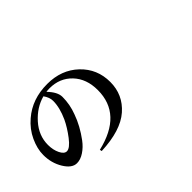

<svg xmlns="http://www.w3.org/2000/svg" viewBox="-67 -1166 1635 1635"><g transform="rotate(-45 750.0 -349.0)"><path d="M431.6 -663.1Q326.2 -634.8 246.1 -544.9Q166 -455.1 166 -342.8Q166 -282.2 188.5 -236.3Q210.9 -190.4 242.2 -190.4Q279.3 -190.4 333 -260.7Q386.7 -331.1 418 -397.5Q462.9 -496.1 462.9 -577.1Q462.9 -619.1 431.6 -663.1ZM453.1 17.6 449.2 -1Q796.9 -83 796.9 -373Q796.9 -508.8 718.3 -591.8Q639.6 -674.8 516.6 -674.8Q496.1 -674.8 476.6 -671.9Q543 -603.5 543 -544.9Q543 -453.1 509.8 -367.2Q492.2 -316.4 463.9 -264.6Q435.5 -212.9 399.9 -165Q364.3 -117.2 319.3 -87.4Q274.4 -57.6 231.4 -57.6Q171.9 -57.6 124.5 -135.3Q77.1 -212.9 77.1 -310.5Q77.1 -384.8 114.7 -466.3Q152.3 -547.9 223.6 -608.4Q346.7 -714.8 528.3 -714.8Q699.2 -714.8 810.1 -609.4Q920.9 -503.9 920.9 -346.7Q920.9 -193.4 806.2 -92.8Q691.4 7.8 453.1 17.6Z"/></g></svg>

Font: Bpmf Zihi Serif Bold
Style: Bold
Weight: 700
Foundry: But Ko
Version: Version 1.320